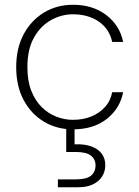

<svg xmlns="http://www.w3.org/2000/svg" viewBox="-20 -531 585 806"><path d="M286 12Q218 12 164 -20.5Q110 -53 79 -111.5Q48 -170 48 -249Q48 -329 79.5 -387.5Q111 -446 165 -478.5Q219 -511 286 -511Q370 -511 426.5 -467.5Q483 -424 497 -355H451Q439 -410 394.5 -440.5Q350 -471 286 -471Q238 -471 194 -446.5Q150 -422 122.5 -373Q95 -324 95 -249Q95 -191 111.5 -149.5Q128 -108 155.5 -81Q183 -54 217 -41Q251 -28 286 -28Q328 -28 362 -41.5Q396 -55 420 -81Q444 -107 451 -144H497Q484 -76 428.5 -32Q373 12 286 12ZM223 255V222H298Q343 222 362 206.5Q381 191 381 163Q381 138 362 122.5Q343 107 298 107H258V-7H293V75Q334 73 363 83.5Q392 94 407 114Q422 134 422 162Q422 189 408.5 210Q395 231 370 243Q345 255 309 255Z"/></svg>

Font: DM Sans 20pt ExtraLight
Style: Regular
Weight: 250
Version: Version 4.004;gftools[0.9.30]